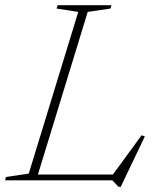

<svg xmlns="http://www.w3.org/2000/svg" viewBox="-46 -696 612 741"><path d="M292.5 -650 93.5 0H-26.5L-23 -13L65 -26L256 -650L172.5 -663L176.5 -676H384L380.5 -663ZM381 -10.5 500.5 -174 513 -169.5 420 25H411.5L387.5 0H67L74.5 -22.5H417Z"/></svg>

Font: Newsreader 16pt 16pt ExtraLight
Style: Italic
Weight: 250
Italic angle: -17°
Version: Version 1.003